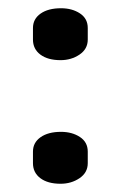

<svg xmlns="http://www.w3.org/2000/svg" viewBox="-20 -446 293 466"><path d="M60 -50V-78Q60 -100 78.5 -113Q97 -126 128 -126Q155 -126 174 -113.5Q193 -101 193 -78V-50Q193 -27 173 -13.5Q153 0 127 0Q96 0 78 -13.5Q60 -27 60 -50ZM60 -350V-378Q60 -400 78.5 -413Q97 -426 128 -426Q155 -426 174 -413.5Q193 -401 193 -378V-350Q193 -327 173 -313.5Q153 -300 127 -300Q96 -300 78 -313.5Q60 -327 60 -350Z"/></svg>

Font: Happy Monkey
Style: Regular
Weight: 400
Version: Version 1.001